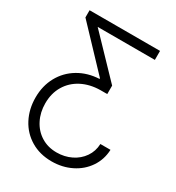

<svg xmlns="http://www.w3.org/2000/svg" viewBox="-213 -835 1076 1173"><g transform="rotate(30 325.0 -249.0)"><path d="M331.1 209Q248 209 184.6 171.1Q121.1 133.3 86.4 67.1Q51.8 1 51.8 -81.1Q51.8 -163.1 87.6 -228.3Q123.5 -293.5 187.7 -331.8Q252 -370.1 334 -374V-378.9L71.3 -656.2V-707H568.4V-643.6H165L420.9 -377V-317.4H373Q299.3 -316.4 242.2 -286.9Q185.1 -257.3 153.1 -203.9Q121.1 -150.4 121.1 -80.1Q121.1 -16.1 147.5 35.6Q173.8 87.4 221.2 116.9Q268.6 146.5 330.1 146.5Q385.7 146.5 432.4 123.8Q479 101.1 507.1 60.3Q535.2 19.5 537.1 -32.2H608.4Q605.5 37.6 568.1 92.5Q530.8 147.5 468.5 178.2Q406.2 209 331.1 209Z"/></g></svg>

Font: Pretendard JP Light
Style: Regular
Weight: 300
Designer: Base glyphs from Inter by Rasmus Andersson; Hangeul glyphs from Noto Sans CJK(Source Han Sans) by Jang Soo-young and Kan
Foundry: Kil Hyung-jin
Version: Version 1.309